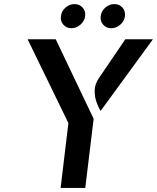

<svg xmlns="http://www.w3.org/2000/svg" viewBox="-20 -919 768 939"><path d="M276.5 0 314.5 -317 115 -727H252.5L438 -338L397 0ZM472 -376.5Q461.5 -393 452 -419.5Q442.5 -446 443 -476.5Q443.5 -507 463 -536L593 -727H728ZM329 -781Q305.5 -781 290 -798.2Q274.5 -815.5 278 -840Q281 -865 300.5 -882Q320 -899 344 -899Q368.5 -899 384 -882Q399.5 -865 396.5 -840Q393 -815.5 373.2 -798.2Q353.5 -781 329 -781ZM524 -781Q500 -781 484.8 -798.2Q469.5 -815.5 472.5 -840Q475.5 -865 495.2 -882Q515 -899 539 -899Q563.5 -899 578.8 -882Q594 -865 591 -840Q588 -815.5 568.2 -798.2Q548.5 -781 524 -781Z"/></svg>

Font: Expletus Sans SemiBold
Style: Italic
Weight: 600
Italic angle: -7°
Version: Version 7.500